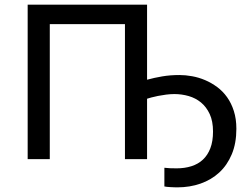

<svg xmlns="http://www.w3.org/2000/svg" viewBox="-20 -682 1072 823"><path d="M610.4 0H515.6V-578.6H193.4V0H98.6V-662.1H610.4V-340.3Q640.6 -348.6 675 -354.5Q709.5 -360.4 749 -360.4Q775.4 -360.4 803.7 -355.2Q832 -350.1 859.1 -338.6Q886.2 -327.1 910.6 -309.1Q935.1 -291 953.4 -265.4Q971.7 -239.7 982.4 -206.1Q993.2 -172.4 993.2 -129.9Q993.2 -67.9 973.6 -21Q954.1 25.9 919.9 57.4Q885.7 88.9 839.6 105Q793.5 121.1 740.2 121.1Q734.9 121.1 726.8 120.8Q718.8 120.6 710.7 120.1Q702.6 119.6 695.3 118.9Q688 118.2 684.6 117.2V37.1Q696.8 38.6 708.5 39.1Q720.2 39.6 737.3 39.6Q771.5 39.6 800.3 30.5Q829.1 21.5 849.6 2.4Q870.1 -16.6 881.6 -46.4Q893.1 -76.2 893.1 -118.2Q893.1 -162.6 878.9 -193.1Q864.7 -223.6 841.6 -242.7Q818.4 -261.7 788.6 -270.3Q758.8 -278.8 727.5 -278.8Q710 -278.8 691.7 -276.4Q673.3 -273.9 657.2 -270.8Q641.1 -267.6 628.7 -264.2Q616.2 -260.7 610.4 -258.8Z"/></svg>

Font: PT Astra Sans
Style: Regular
Weight: 400
Designer: A.Korolkova, I. Chaeva
Foundry: ParaType Ltd
Version: Version 1.001; ttfautohint (v1.6)